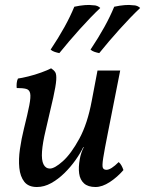

<svg xmlns="http://www.w3.org/2000/svg" viewBox="-20 -741 582 770"><path d="M128 9Q94 9 77.5 -12Q61 -33 57.5 -67.5Q54 -102 60 -143.5Q66 -185 76 -225Q91 -285 97.5 -318.5Q104 -352 101 -366.5Q98 -381 85 -384.5Q72 -388 47 -388Q46 -397 47 -407.5Q48 -418 52 -426Q67 -428 93.5 -434.5Q120 -441 146 -450.5Q172 -460 185 -467Q196 -460 201.5 -451.5Q207 -443 205.5 -420Q204 -397 193.5 -349.5Q183 -302 163 -218Q151 -168 148.5 -133.5Q146 -99 154.5 -82Q163 -65 180 -65Q199 -65 232 -94.5Q265 -124 298 -184.5Q331 -245 348 -337L371 -458H462L413 -210Q399 -140 394 -108Q389 -76 392.5 -68Q396 -60 407 -60Q425 -60 456 -91Q463 -85 467.5 -76.5Q472 -68 475 -59Q451 -31 420.5 -11Q390 9 363 9Q333 9 317 -5.5Q301 -20 297.5 -45Q294 -70 300 -103Q302 -115 306 -127Q310 -139 316 -151H314Q302 -126 282.5 -98.5Q263 -71 238 -46.5Q213 -22 185 -6.5Q157 9 128 9ZM378 -528Q368 -530 359 -533Q350 -536 343 -542Q375 -590 398.5 -632.5Q422 -675 438 -714Q461 -719 480 -720.5Q499 -722 512 -720Q523 -720 530 -717Q537 -714 542 -709Q503 -672 459 -623Q415 -574 378 -528ZM218 -528Q208 -530 199 -533Q190 -536 183 -542Q215 -590 238.5 -632.5Q262 -675 278 -714Q301 -719 320 -720.5Q339 -722 352 -720Q363 -720 370 -717Q377 -714 382 -709Q343 -672 299 -623Q255 -574 218 -528Z"/></svg>

Font: Vollkorn
Style: Italic
Weight: 400
Italic angle: -11°
Designer: Friedrich Althausen
Foundry: Friedrich Althausen
Version: Version 5.001